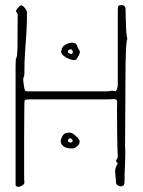

<svg xmlns="http://www.w3.org/2000/svg" viewBox="-20 -720 551 740"><path d="M52 0Q40 0 40 -8V-433Q40 -453 40 -464Q40 -475 41 -493Q44 -496 45.5 -506Q47 -516 47.5 -548Q48 -580 48 -649Q48 -656 48 -662.5Q48 -669 42 -675Q41 -677 43 -681.5Q45 -686 57 -698Q63 -703 73.5 -692Q84 -681 84 -671Q84 -625 81.5 -589.5Q79 -554 76.5 -519Q74 -484 74 -437Q74 -427 70 -419Q69 -417 70 -406Q71 -395 73 -384Q75 -373 77 -370Q83 -368 89 -368H391Q396 -368 400 -368.5Q404 -369 408 -370Q413 -371 419 -369.5Q425 -368 427 -370Q430 -373 432 -380Q434 -387 434 -393V-668Q434 -675 434 -682Q434 -689 435 -695Q435 -697 438.5 -698.5Q442 -700 445 -700Q464 -702 464 -684V-680Q464 -676 464.5 -659.5Q465 -643 465.5 -624Q466 -605 467.5 -589.5Q469 -574 471 -571Q469 -568 467.5 -555Q466 -542 465.5 -525.5Q465 -509 464.5 -495.5Q464 -482 464 -478Q464 -455 463.5 -412Q463 -369 463 -320Q463 -271 462.5 -228Q462 -185 462 -162Q464 -131 462 -91Q460 -51 460 -19Q460 -6 452 -3Q444 0 435.5 -4.5Q427 -9 427 -18Q426 -37 424 -53Q422 -69 431 -85Q432 -87 433 -89Q434 -91 433 -92Q424 -99 429.5 -105.5Q435 -112 434 -119Q434 -122 433.5 -128.5Q433 -135 432.5 -152Q432 -169 431.5 -205Q431 -241 431 -303Q431 -314 431.5 -322.5Q432 -331 429 -335Q425 -339 414.5 -338Q404 -337 389 -337H99Q82 -337 78 -335.5Q74 -334 74 -323Q74 -301 73.5 -267Q73 -233 73 -194Q73 -155 73 -118.5Q73 -82 73 -54Q73 -26 74 -15Q73 -10 66.5 -5.5Q60 -1 52 0ZM275 -492Q270 -487 259 -489Q248 -491 237.5 -497Q227 -503 222 -508Q213 -517 217 -526Q219 -537 225 -543Q243 -556 259 -555.5Q275 -555 278 -541Q280 -535 284 -529.5Q288 -524 288 -519Q287 -512 283 -505Q279 -498 275 -492ZM258 -513Q259 -515 260 -516.5Q261 -518 261 -520Q261 -522 260 -523.5Q259 -525 258 -526Q257 -530 253 -530Q249 -530 244 -527Q242 -525 242 -522Q241 -519 243 -517Q245 -515 250.5 -513Q256 -511 258 -513ZM254 -148Q235 -148 224.5 -156.5Q214 -165 214 -177Q214 -184 221 -196.5Q228 -209 246 -209Q257 -209 266.5 -201Q276 -193 283 -185Q291 -174 283 -162Q277 -155 270.5 -151Q264 -147 254 -148ZM252 -171Q255 -170 259 -174Q261 -179 259 -180Q256 -187 249 -187Q245 -187 243.5 -183.5Q242 -180 242 -178Q242 -171 252 -171Z"/></svg>

Font: Sankofa Display
Style: Regular
Weight: 400
Designer: Batsirai Madzonga
Foundry: Batsirai Madzonga
Version: Version 1.000; ttfautohint (v1.8.4.7-5d5b)